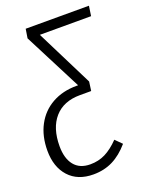

<svg xmlns="http://www.w3.org/2000/svg" viewBox="-150 -596 679 873"><g transform="rotate(-20 189.5 -159.0)"><path d="M384 -475H136L274 -199L268 -155L266 -157L267 -155H214Q134 -155 90.5 -105.5Q47 -56 47 32Q47 91 73.5 124Q100 157 151 157Q191 157 224 140.5Q257 124 291 89L322 120Q285 163 243 184Q201 205 149 205Q73 205 30.5 158Q-12 111 -12 32Q-12 -38 16 -90.5Q44 -143 95 -171.5Q146 -200 213 -200H221L78 -479L85 -523H391Z"/></g></svg>

Font: Fira Sans Extra Condensed Light
Style: Italic
Weight: 300
Width: 3
Italic angle: -8°
Designer: Carrois Corporate & Edenspiekermann AG
Foundry: Carrois Corporate GbR & Edenspiekermann AG
Version: Version 4.203